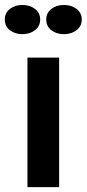

<svg xmlns="http://www.w3.org/2000/svg" viewBox="-49 -767 355 787"><path d="M43 -627Q12.2 -627 -8.5 -643.1Q-29.3 -659.2 -29.3 -687Q-29.3 -714.4 -8.3 -730.5Q12.7 -746.6 43 -746.6Q73.2 -746.6 94.5 -730.5Q115.7 -714.4 115.7 -687Q115.7 -659.7 94.5 -643.3Q73.2 -627 43 -627ZM140.6 -687Q140.6 -714.4 161.6 -730.5Q182.6 -746.6 212.9 -746.6Q243.7 -746.6 264.9 -730.5Q286.1 -714.4 286.1 -687Q286.1 -659.7 264.9 -643.3Q243.7 -627 212.9 -627Q182.1 -627 161.4 -643.1Q140.6 -659.2 140.6 -687ZM63.5 0V-530.8H193.4V0Z"/></svg>

Font: Epilogue SemiBold
Style: Regular
Weight: 600
Designer: Tyler Finck
Foundry: Etcetera Type Co
Version: Version 2.112